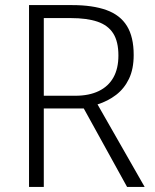

<svg xmlns="http://www.w3.org/2000/svg" viewBox="-20 -734 607 754"><path d="M263 -714Q344 -714 398 -694.5Q452 -675 478.5 -632Q505 -589 505 -518Q505 -463 486.5 -424.5Q468 -386 436 -361.5Q404 -337 363 -324L548 0H479L309 -308H152V0H94V-714ZM258 -663H152V-358H276Q330 -358 368 -376.5Q406 -395 425.5 -430Q445 -465 445 -516Q445 -571 424.5 -603Q404 -635 362.5 -649Q321 -663 258 -663Z"/></svg>

Font: Noto Sans Display Light
Style: Regular
Weight: 300
Designer: Monotype Design Team
Foundry: Monotype Imaging Inc.
Version: Version 2.003